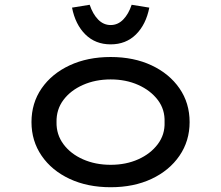

<svg xmlns="http://www.w3.org/2000/svg" viewBox="-20 -775 927 805"><path d="M444 10Q347 10 272 -25Q197 -60 154.5 -122Q112 -184 112 -263Q112 -343 154.5 -404.5Q197 -466 272 -501Q347 -536 444 -536Q541 -536 615.5 -501Q690 -466 732.5 -404.5Q775 -343 775 -263Q775 -184 732.5 -122Q690 -60 615.5 -25Q541 10 444 10ZM444 -84Q508 -84 559.5 -107Q611 -130 641.5 -170.5Q672 -211 670 -263Q672 -316 641.5 -356Q611 -396 559.5 -419Q508 -442 444 -442Q380 -442 328 -419Q276 -396 246 -356Q216 -316 217 -263Q216 -211 246 -170.5Q276 -130 328 -107Q380 -84 444 -84ZM444 -589Q380 -589 338 -630.5Q296 -672 282 -743L356 -755Q369 -716 391.5 -693Q414 -670 444 -670Q474 -670 496.5 -693Q519 -716 532 -755L606 -743Q592 -672 550 -630.5Q508 -589 444 -589Z"/></svg>

Font: Lexend Tera
Style: Regular
Weight: 400
Designer: Bonnie Shaver-Troup, Thomas Jockin
Foundry: Lexend
Version: Version 1.007